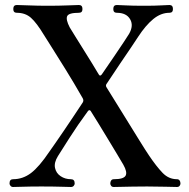

<svg xmlns="http://www.w3.org/2000/svg" viewBox="-20 -746 755 766"><path d="M32 0Q26 0 22 -4.5Q18 -9 18 -14Q18 -31 32 -31Q71 -31 103.5 -55.5Q136 -80 177 -141Q185 -152 200.5 -174.5Q216 -197 235.5 -225.5Q255 -254 274.5 -283.5Q294 -313 310 -337Q315 -345 310 -354Q274 -417 241 -470Q208 -523 185 -559.5Q162 -596 155 -607Q126 -655 103.5 -675Q81 -695 47 -695Q33 -695 33 -710Q33 -726 47 -726Q58 -726 94.5 -724.5Q131 -723 170 -723Q214 -723 251 -724.5Q288 -726 295 -726Q309 -726 309 -710Q309 -695 295 -695Q254 -695 248 -681.5Q242 -668 258 -637Q263 -629 279.5 -602Q296 -575 321 -535.5Q346 -496 374 -449Q379 -440 386 -449Q412 -487 435 -520.5Q458 -554 474 -578.5Q490 -603 495 -611Q514 -644 499 -669.5Q484 -695 446 -695Q432 -695 432 -710Q432 -726 446 -726Q456 -726 482 -724.5Q508 -723 555 -723Q599 -723 622.5 -724.5Q646 -726 656 -726Q670 -726 670 -710Q670 -695 656 -695Q622 -695 591.5 -670Q561 -645 531 -599Q523 -586 503.5 -557.5Q484 -529 459 -492Q434 -455 407 -414Q399 -405 406 -396Q442 -338 476 -283Q510 -228 536 -186Q562 -144 575 -125Q604 -82 628.5 -56.5Q653 -31 686 -31Q693 -31 696.5 -26Q700 -21 700 -14Q700 -9 696.5 -4.5Q693 0 686 0Q676 0 640.5 -1Q605 -2 567 -2Q538 -2 509 -1.5Q480 -1 459.5 -0.5Q439 0 434 0Q427 0 423.5 -4.5Q420 -9 420 -14Q420 -21 423.5 -26Q427 -31 434 -31Q473 -31 481 -45Q489 -59 472 -89Q462 -106 445.5 -133.5Q429 -161 410.5 -191.5Q392 -222 374 -251.5Q356 -281 342 -303Q337 -310 331 -303Q289 -246 257 -195.5Q225 -145 211 -123Q195 -97 199.5 -76Q204 -55 222 -43Q240 -31 263 -31Q278 -31 278 -14Q278 -9 274 -4.5Q270 0 263 0Q254 0 223 -1Q192 -2 145 -2Q101 -2 72 -1Q43 0 32 0Z"/></svg>

Font: Zen Old Mincho SemiBold
Style: Regular
Weight: 600
Version: Version 1.500